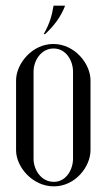

<svg xmlns="http://www.w3.org/2000/svg" viewBox="-20 -656 378 681"><path d="M140 -535C170 -563 195 -594 211 -636H170C164 -600 156 -572 135 -535ZM37 -123C37 -64 95 5 171 5C247 5 301 -65 301 -123V-371C301 -430 245 -500 169 -500C93 -500 37 -429 37 -371ZM99 -402C99 -440 125 -484 170 -484C215 -484 239 -440 239 -402V-93C239 -55 215 -11 171 -11C125 -11 99 -55 99 -93Z"/></svg>

Font: Emberly
Style: Regular
Weight: 400
Designer: Rajesh Rajput
Foundry: Rajesh Rajput
Version: Version 1.000